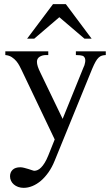

<svg xmlns="http://www.w3.org/2000/svg" viewBox="-20 -697 540 934"><path d="M494.6 -429.2Q483.9 -428.7 475.6 -426.3Q467.3 -423.8 459.7 -416.7Q452.1 -409.7 444.8 -396.7Q437.5 -383.8 428.2 -361.8L246.1 84.5Q233.4 116.2 216.1 140.9Q198.7 165.5 179 182.4Q159.2 199.2 137.7 208Q116.2 216.8 95.2 216.8Q80.6 216.8 68.4 212.4Q56.2 208 47.4 200.4Q38.6 192.9 33.7 182.6Q28.8 172.4 28.8 160.6Q28.8 141.1 41.5 128.9Q54.2 116.7 79.1 116.7Q86.9 116.7 97.4 119.4Q107.9 122.1 118.2 125.2Q128.4 128.4 136.2 131.1Q144 133.8 147 133.8Q154.8 133.8 163.1 130.1Q171.4 126.5 179.9 117.9Q188.5 109.4 197.3 95.2Q206.1 81.1 214.8 59.6L246.1 -18.6L85.4 -355.5Q81.1 -364.3 75 -376.2Q68.8 -388.2 59.6 -399.4Q50.3 -410.6 37.1 -419.2Q23.9 -427.7 5.9 -429.2V-447.3H214.8V-429.2H204.1Q186 -429.2 172.9 -420.9Q159.7 -412.6 159.7 -396.5Q159.7 -386.2 163.8 -373.5Q168 -360.8 176.3 -343.8L284.7 -118.7L384.8 -365.7Q392.1 -379.4 394.3 -394.8Q396.5 -410.2 390.6 -418.5Q389.2 -420.4 387.2 -422.4Q385.3 -424.3 380.9 -425.8Q376.5 -427.2 368.9 -428.2Q361.3 -429.2 349.1 -429.2V-447.3H494.6ZM391.1 -508.8 268.6 -613.3 146.5 -508.8H111.8L237.8 -676.8H300.3L425.8 -508.8Z"/></svg>

Font: Doulos SIL Viet
Style: Regular
Weight: 400
Designer: Walt Agee, Victor Gaultney, Peter Martin, Debbi Hosken, Becca Hirsbrunner
Foundry: SIL International
Version: Version 5.000